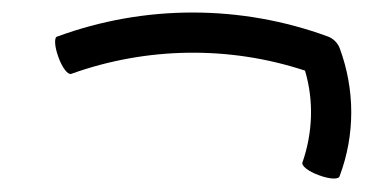

<svg xmlns="http://www.w3.org/2000/svg" viewBox="-20 -406 607 299"><path d="M91 -291C208 -333 337 -335 455 -296C469 -249 467 -199 451 -153C449 -148 460 -139 477 -133C493 -127 508 -126 509 -132C533 -196 533 -266 509 -331C506 -339 499 -346 491 -349C355 -399 205 -399 69 -349C64 -348 65 -333 71 -317C77 -300 86 -289 91 -291Z"/></svg>

Font: Nupuram ExtraLight
Style: Regular
Weight: 200
Designer: Santhosh Thottingal (santhosh.thottingal@gmail.com)
Foundry: SMC
Version: Version 1.000